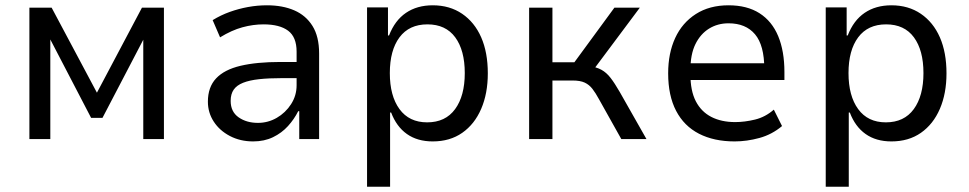

<svg xmlns="http://www.w3.org/2000/svg" viewBox="-20 -525 3659 725"><path d="M91 0V-496H175L346 -175L516 -496H599V0H521V-375L367 -80H324L170 -376V0Z M936 9Q887 9 848 -11.5Q809 -32 787 -66Q765 -100 765 -141Q765 -196 796 -229Q827 -262 888 -276.5Q949 -291 1039 -291H1113V-230H1046Q995 -230 958.5 -226Q922 -222 898 -212.5Q874 -203 862.5 -186.5Q851 -170 851 -144Q851 -103 881 -82Q911 -61 954 -61Q992 -61 1025 -80Q1058 -99 1079 -131.5Q1100 -164 1100 -203V-330Q1100 -385 1068 -409Q1036 -433 975 -433Q936 -433 895.5 -422Q855 -411 811 -384L783 -449Q814 -468 847.5 -480Q881 -492 916.5 -498.5Q952 -505 988 -505Q1047 -505 1091 -486Q1135 -467 1160 -427Q1185 -387 1185 -323V0H1110V-105H1106Q1091 -75 1067.5 -49Q1044 -23 1011 -7Q978 9 936 9Z M1366 180V-497H1445V-391H1449Q1471 -448 1513 -476.5Q1555 -505 1614 -505Q1678 -505 1725 -473Q1772 -441 1797 -384Q1822 -327 1822 -248Q1822 -172 1797 -114Q1772 -56 1725.5 -23.5Q1679 9 1614 9Q1556 9 1516.5 -19Q1477 -47 1457 -100H1453V180ZM1593 -63Q1662 -63 1698.5 -113Q1735 -163 1735 -249Q1735 -335 1699 -384Q1663 -433 1594 -433Q1525 -433 1488.5 -384Q1452 -335 1452 -249Q1452 -163 1488.5 -113Q1525 -63 1593 -63Z M1978 0V-496H2066V-290H2149L2300 -496H2396L2216 -255L2202 -276Q2232 -272 2251 -261.5Q2270 -251 2285.5 -231Q2301 -211 2320 -178L2421 0H2326L2242 -150Q2229 -174 2217 -189.5Q2205 -205 2188 -213Q2171 -221 2142 -221H2066V0Z M2754 9Q2676 9 2619.5 -20Q2563 -49 2533 -106.5Q2503 -164 2503 -248Q2503 -324 2529.5 -381.5Q2556 -439 2607.5 -472Q2659 -505 2731 -505Q2801 -505 2848 -475Q2895 -445 2918.5 -388.5Q2942 -332 2942 -253V-223H2569V-286H2885L2866 -265Q2866 -354 2831 -395.5Q2796 -437 2731 -437Q2690 -437 2657.5 -417Q2625 -397 2606 -358.5Q2587 -320 2587 -260V-245Q2587 -182 2607.5 -142.5Q2628 -103 2666 -83.5Q2704 -64 2756 -64Q2792 -64 2831 -73.5Q2870 -83 2902 -111L2933 -49Q2895 -17 2847.5 -4Q2800 9 2754 9Z M3098 180V-497H3177V-391H3181Q3203 -448 3245 -476.5Q3287 -505 3346 -505Q3410 -505 3457 -473Q3504 -441 3529 -384Q3554 -327 3554 -248Q3554 -172 3529 -114Q3504 -56 3457.5 -23.5Q3411 9 3346 9Q3288 9 3248.5 -19Q3209 -47 3189 -100H3185V180ZM3325 -63Q3394 -63 3430.5 -113Q3467 -163 3467 -249Q3467 -335 3431 -384Q3395 -433 3326 -433Q3257 -433 3220.5 -384Q3184 -335 3184 -249Q3184 -163 3220.5 -113Q3257 -63 3325 -63Z"/></svg>

Font: Nunito Sans 7pt SemiCondensed
Style: Regular
Weight: 400
Width: 4
Designer: Vernon Adams
Foundry: Vernon Adams
Version: Version 3.101;gftools[0.9.27]